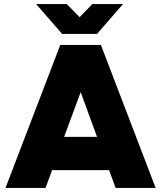

<svg xmlns="http://www.w3.org/2000/svg" viewBox="-20 -920 789 940"><path d="M514 -87H235L203 0H7L275 -700H474L742 0H546ZM455 -250 375 -469 294 -250ZM157 -900H307L370 -836L432 -900H582L455 -754H284Z"/></svg>

Font: Oak Sans Black
Style: Regular
Weight: 900
Designer: Erik Kennedy, Walven
Foundry: Erik Kennedy, Walven
Version: Version 1.000